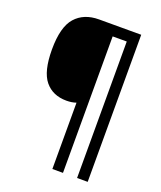

<svg xmlns="http://www.w3.org/2000/svg" viewBox="-159 -860 912 1088"><g transform="rotate(20 296.5 -316.5)"><path d="M502 127H438V-696H353V127H289V-273Q264 -264 231 -264Q148 -264 101.5 -320.5Q55 -377 55 -509Q55 -645 106 -702.5Q157 -760 248 -760H502Z"/></g></svg>

Font: Noto Sans Georgian SemiCondensed Medium
Style: Regular
Weight: 500
Width: 4
Designer: Monotype Design Team, Akaki Razmadze
Foundry: Google LLC
Version: Version 2.005; ttfautohint (v1.8.4.7-5d5b)